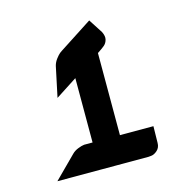

<svg xmlns="http://www.w3.org/2000/svg" viewBox="-80 -806 610 637"><g transform="rotate(-15 225.0 -488.0)"><path d="M281 -732 312 -684Q320 -668 317 -656.5Q314 -645 306 -638L297 -631L281 -620V-338H396L395 -281Q395 -265 384.5 -255.5Q374 -246 364 -245L354 -244H244H187H41L116 -319Q124 -327 136.5 -332Q149 -337 158 -338H166H187V-559L113 -511L135 -615Q138 -627 146 -637.5Q154 -648 160 -653L167 -658Z"/></g></svg>

Font: ECO
Style: Regular
Weight: 400
Version: Version 1.1